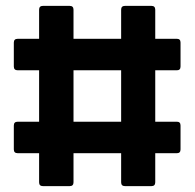

<svg xmlns="http://www.w3.org/2000/svg" viewBox="-20 -633 662 653"><path d="M126 0Q113 0 113 -13V-112H40Q27 -112 27 -125V-206Q27 -219 40 -219H113V-394H40Q27 -394 27 -407V-488Q27 -501 40 -501H113V-600Q113 -613 126 -613H217Q230 -613 230 -600V-501H392V-600Q392 -613 405 -613H495Q508 -613 508 -600V-501H582Q594 -501 594 -488V-407Q594 -394 582 -394H508V-219H582Q594 -219 594 -206V-125Q594 -112 582 -112H508V-13Q508 0 495 0H405Q392 0 392 -13V-112H230V-13Q230 0 217 0ZM230 -219H392V-394H230Z"/></svg>

Font: Sofia Sans ExtraBold
Style: Regular
Weight: 800
Designer: Botio Nikoltchev, Ani Petrova
Foundry: lettersoup
Version: Version 4.101; ttfautohint (v1.8.4.7-5d5b)